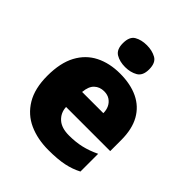

<svg xmlns="http://www.w3.org/2000/svg" viewBox="-216 -908 1049 1049"><g transform="rotate(45 309.0 -383.0)"><path d="M315 -563Q396 -563 454.5 -535Q513 -507 544.5 -451Q576 -395 576 -310V-225H235Q237 -182 267.5 -154Q298 -126 356 -126Q408 -126 451 -136Q494 -146 540 -168V-31Q500 -10 452.5 0Q405 10 333 10Q249 10 183.5 -19.5Q118 -49 80 -112Q42 -175 42 -273Q42 -373 76.5 -437Q111 -501 172.5 -532Q234 -563 315 -563ZM322 -433Q288 -433 265.5 -412Q243 -391 239 -345H403Q403 -370 393.5 -389.5Q384 -409 366 -421Q348 -433 322 -433ZM309 -776Q350 -776 380.5 -759Q411 -742 411 -691Q411 -642 380.5 -624.5Q350 -607 309 -607Q267 -607 237.5 -624.5Q208 -642 208 -691Q208 -742 237.5 -759Q267 -776 309 -776Z"/></g></svg>

Font: Noto Sans Devanagari Black
Style: Regular
Weight: 900
Version: Version 2.003